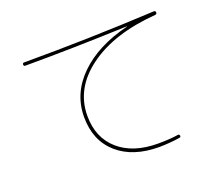

<svg xmlns="http://www.w3.org/2000/svg" viewBox="-119 -874 1239 1075"><g transform="rotate(-20 500.0 -336.5)"><path d="M109.4 -659.2Q100.6 -659.2 100.1 -668.9Q99.6 -678.7 110.4 -678.7Q493.2 -678.7 889.6 -699.2Q899.4 -699.2 900.4 -689.5Q900.4 -678.7 890.6 -677.7Q638.7 -658.2 489.3 -548.8Q339.8 -439.5 339.8 -275.4Q339.8 -145.5 425.8 -70.3Q511.7 4.9 660.2 4.9Q728.5 4.9 779.3 -2.9Q788.1 -4.9 790 4.9Q792 13.7 782.2 15.6Q724.6 24.4 660.2 25.4Q502.9 25.4 411.6 -55.2Q320.3 -135.7 320.3 -275.4Q320.3 -416 426.3 -520Q532.2 -624 717.8 -669.9Q718.8 -669.9 718.8 -670.9Q718.8 -671.9 717.8 -671.9Q385.7 -659.2 109.4 -659.2Z"/></g></svg>

Font: Rounded-X Mgen+ 1m thin
Style: Regular
Weight: 100
Designer: [Source Han Sans]
Ryoko NISHIZUKA  (kana & ideographs); Paul D. Hunt (Latin, Greek & Cyrillic); Wenlong ZHANG  (bopomofo
Version: Version 1.059.20150602